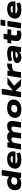

<svg xmlns="http://www.w3.org/2000/svg" viewBox="3096 -3886 801 7034"><g transform="rotate(-90 3497.0 -369.5)"><path d="M289 11Q196 11 136 -27Q76 -65 54.5 -131.5Q33 -198 49 -281Q66 -358 109.5 -408.5Q153 -459 218 -484Q283 -509 363 -509Q426 -509 477 -484Q528 -459 550 -417H540L586 -705H788L676 0H484L498 -89H512Q488 -56 451 -34Q414 -12 372 -0.5Q330 11 289 11ZM362 -136Q404 -136 436 -147.5Q468 -159 488.5 -182Q509 -205 516 -238Q528 -296 498 -329Q468 -362 401 -362Q360 -362 328 -350.5Q296 -339 275.5 -316Q255 -293 247 -260Q236 -203 265.5 -169.5Q295 -136 362 -136Z M1166 11Q1042 11 963.5 -24.5Q885 -60 854 -124.5Q823 -189 839 -273Q857 -349 904.5 -402Q952 -455 1027 -482Q1102 -509 1198 -509Q1286 -509 1350.5 -479.5Q1415 -450 1446 -392Q1477 -334 1464 -249L1458 -205H995L1010 -305H1325L1300 -286Q1305 -320 1294 -341Q1283 -362 1258 -372.5Q1233 -383 1193 -383Q1146 -383 1112 -369.5Q1078 -356 1057.5 -329.5Q1037 -303 1030 -262V-259Q1023 -217 1033 -188.5Q1043 -160 1080.5 -145.5Q1118 -131 1190 -131Q1248 -131 1301.5 -141.5Q1355 -152 1392 -167L1428 -40Q1380 -17 1310 -3Q1240 11 1166 11Z M1536 0 1615 -498H1805L1790 -402H1781Q1824 -455 1880 -482Q1936 -509 2005 -509Q2074 -509 2119.5 -484Q2165 -459 2178 -409L2170 -406Q2211 -455 2268.5 -482Q2326 -509 2397 -509Q2469 -509 2513 -483Q2557 -457 2573.5 -402.5Q2590 -348 2577 -262L2536 0H2335L2375 -255Q2382 -293 2376 -314Q2370 -335 2353.5 -343.5Q2337 -352 2311 -352Q2276 -352 2246.5 -337Q2217 -322 2198.5 -298.5Q2180 -275 2175 -249L2135 0H1936L1977 -255Q1983 -293 1977 -314Q1971 -335 1954 -343.5Q1937 -352 1912 -352Q1886 -352 1862.5 -343.5Q1839 -335 1820.5 -320Q1802 -305 1791 -287Q1780 -269 1777 -249L1737 0Z M2999 11Q2884 11 2812 -26.5Q2740 -64 2711.5 -129Q2683 -194 2699 -276Q2711 -331 2741.5 -374Q2772 -417 2818 -447.5Q2864 -478 2925.5 -493.5Q2987 -509 3063 -509Q3178 -509 3250 -471.5Q3322 -434 3350.5 -369.5Q3379 -305 3363 -223Q3350 -168 3320 -124.5Q3290 -81 3244 -50.5Q3198 -20 3136.5 -4.5Q3075 11 2999 11ZM3011 -136Q3054 -136 3085.5 -148Q3117 -160 3137.5 -182.5Q3158 -205 3165 -238Q3177 -296 3147.5 -329Q3118 -362 3050 -362Q3009 -362 2977 -350.5Q2945 -339 2925 -316.5Q2905 -294 2897 -260Q2885 -203 2914.5 -169.5Q2944 -136 3011 -136Z M3446 0 3559 -705H3761L3696 -298H3699L3927 -498H4181L3842 -230L3845 -282L4115 0H3872L3684 -199H3680L3648 0Z M4163 0 4242 -498H4430L4411 -370H4403Q4429 -430 4486 -466Q4543 -502 4626 -506L4691 -511L4676 -338L4562 -328Q4512 -323 4479 -311Q4446 -299 4428 -279Q4410 -259 4405 -231L4368 0Z M4916 11Q4841 11 4790.5 -13.5Q4740 -38 4718 -79Q4696 -120 4705 -171Q4714 -211 4751 -239.5Q4788 -268 4865.5 -283.5Q4943 -299 5073 -299H5164L5150 -204H5059Q5001 -204 4967 -200.5Q4933 -197 4917.5 -187.5Q4902 -178 4898 -163Q4894 -144 4911 -131.5Q4928 -119 4971 -119Q5009 -119 5042.5 -130.5Q5076 -142 5099 -163Q5122 -184 5126 -213L5140 -306Q5146 -341 5121 -354.5Q5096 -368 5036 -368Q4979 -368 4919 -356Q4859 -344 4802 -319L4766 -449Q4808 -468 4858.5 -481.5Q4909 -495 4961.5 -502Q5014 -509 5061 -509Q5162 -509 5225.5 -485.5Q5289 -462 5315 -411Q5341 -360 5328 -277L5285 0H5105L5121 -101L5127 -102Q5110 -66 5079.5 -41Q5049 -16 5008.5 -2.5Q4968 11 4916 11Z M5733 11Q5646 11 5593 -15Q5540 -41 5520.5 -91.5Q5501 -142 5512 -215L5535 -359H5418L5439 -498H5562L5585 -637H5780L5757 -498H5947L5926 -359H5735L5713 -223Q5707 -180 5727.5 -162.5Q5748 -145 5804 -145Q5827 -145 5848.5 -148Q5870 -151 5890 -157L5893 -18Q5856 -3 5817.5 4Q5779 11 5733 11Z M6057 -577 6085 -750H6295L6268 -577ZM5970 0 6049 -498H6251L6172 0Z M6662 11Q6538 11 6459.5 -24.5Q6381 -60 6350 -124.5Q6319 -189 6335 -273Q6353 -349 6400.5 -402Q6448 -455 6523 -482Q6598 -509 6694 -509Q6782 -509 6846.5 -479.5Q6911 -450 6942 -392Q6973 -334 6960 -249L6954 -205H6491L6506 -305H6821L6796 -286Q6801 -320 6790 -341Q6779 -362 6754 -372.5Q6729 -383 6689 -383Q6642 -383 6608 -369.5Q6574 -356 6553.5 -329.5Q6533 -303 6526 -262V-259Q6519 -217 6529 -188.5Q6539 -160 6576.5 -145.5Q6614 -131 6686 -131Q6744 -131 6797.5 -141.5Q6851 -152 6888 -167L6924 -40Q6876 -17 6806 -3Q6736 11 6662 11Z"/></g></svg>

Font: Nunito Sans 10pt Expanded Black
Style: Italic
Weight: 900
Width: 7
Italic angle: -9°
Designer: Vernon Adams
Foundry: Vernon Adams
Version: Version 3.101;gftools[0.9.27]